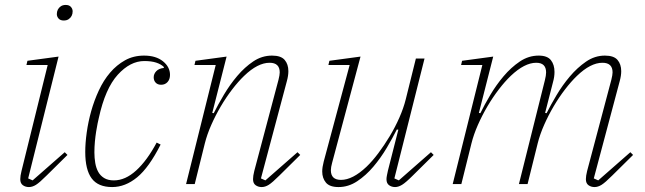

<svg xmlns="http://www.w3.org/2000/svg" viewBox="-20 -745 2609 777"><path d="M97 12Q83 12 72.5 4.5Q62 -3 62 -20Q62 -33 67 -53L173 -482H87L91 -499L217 -516L94 -23L112 -15L242 -129L253 -118L169 -35Q140 -6 125.5 3Q111 12 97 12ZM238 -662Q224 -662 217 -670Q210 -678 210 -688Q210 -698 214 -706Q218 -714 226 -719.5Q234 -725 246 -725Q260 -725 267 -717Q274 -709 274 -699Q274 -689 270 -681Q266 -673 258 -667.5Q250 -662 238 -662Z M434 12Q377 12 351 -23Q325 -58 325 -130Q325 -166 331 -209Q337 -252 349 -295Q361 -338 380 -379Q399 -420 425.5 -451Q452 -482 486 -501Q520 -520 563 -520Q611 -520 639.5 -497Q668 -474 668 -442Q668 -424 658 -413Q648 -402 632 -402Q618 -402 610 -410.5Q602 -419 602 -432Q602 -446 612.5 -457Q623 -468 643 -470V-474Q632 -485 612.5 -491.5Q593 -498 564 -498Q507 -498 456.5 -442.5Q406 -387 380 -268Q378 -260 375 -245.5Q372 -231 369 -212Q366 -193 364 -171.5Q362 -150 362 -128Q362 -106 365.5 -85.5Q369 -65 377.5 -49.5Q386 -34 401.5 -24.5Q417 -15 441 -15Q487 -15 531 -55Q575 -95 614 -168L630 -160Q583 -67 535 -27.5Q487 12 434 12Z M1039 12Q1025 12 1014.5 4.5Q1004 -3 1004 -20Q1004 -33 1009 -53L1107 -422Q1112 -442 1112 -452Q1112 -491 1071 -491Q1023 -491 968 -438Q944 -415 919.5 -383Q895 -351 873.5 -314.5Q852 -278 835 -239.5Q818 -201 809 -165L768 0H733L853 -482H767L771 -499L897 -516L839 -288L845 -287Q862 -321 886 -361.5Q910 -402 940 -437.5Q970 -473 1005 -496.5Q1040 -520 1081 -520Q1117 -520 1132 -502.5Q1147 -485 1147 -457Q1147 -439 1141 -417L1036 -23L1054 -15L1184 -129L1195 -118L1111 -35Q1082 -6 1067.5 3Q1053 12 1039 12Z M1350 12Q1314 12 1299 -6Q1284 -24 1284 -51Q1284 -68 1290 -91L1395 -482H1309L1313 -499L1439 -516L1324 -86Q1319 -68 1319 -56Q1319 -17 1360 -17Q1407 -17 1463 -70Q1487 -93 1511 -125Q1535 -157 1557 -193.5Q1579 -230 1596 -268.5Q1613 -307 1622 -343L1663 -508H1698L1576 -23L1594 -15L1724 -129L1735 -118L1651 -35Q1622 -6 1607 3Q1592 12 1579 12Q1565 12 1554.5 4.5Q1544 -3 1544 -20Q1544 -26 1546 -36Q1548 -46 1550 -55L1592 -220L1586 -221Q1569 -187 1545 -146.5Q1521 -106 1491 -70.5Q1461 -35 1425.5 -11.5Q1390 12 1350 12Z M2386 12Q2372 12 2361.5 4.5Q2351 -3 2351 -20Q2351 -33 2356 -53L2454 -422Q2459 -442 2459 -452Q2459 -491 2418 -491Q2370 -491 2315 -438Q2291 -415 2266.5 -383Q2242 -351 2220.5 -314.5Q2199 -278 2182 -239.5Q2165 -201 2156 -165L2115 0H2080L2185 -420Q2190 -440 2190 -452Q2190 -491 2150 -491Q2103 -491 2047 -438Q2023 -415 1998.5 -383Q1974 -351 1952.5 -314.5Q1931 -278 1914 -239.5Q1897 -201 1888 -165L1847 0H1812L1932 -482H1846L1850 -499L1976 -516L1918 -288L1924 -287Q1940 -320 1964 -360.5Q1988 -401 2018 -436.5Q2048 -472 2083.5 -496Q2119 -520 2160 -520Q2195 -520 2209.5 -501.5Q2224 -483 2224 -454Q2224 -434 2218 -413L2186 -288L2192 -287Q2208 -319 2232 -359.5Q2256 -400 2286 -435.5Q2316 -471 2351.5 -495.5Q2387 -520 2428 -520Q2464 -520 2479 -502.5Q2494 -485 2494 -457Q2494 -439 2488 -417L2383 -23L2401 -15L2531 -129L2542 -118L2458 -35Q2429 -6 2414.5 3Q2400 12 2386 12Z"/></svg>

Font: IBM Plex Serif ExtLt
Style: Italic
Weight: 200
Italic angle: -14°
Designer: Mike Abbink, Paul van der Laan, Pieter van Rosmalen
Foundry: Bold Monday
Version: Version 3.001